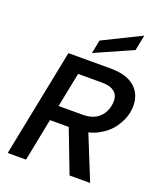

<svg xmlns="http://www.w3.org/2000/svg" viewBox="-170 -1066 986 1173"><g transform="rotate(20 323.0 -479.5)"><path d="M521 -489Q528 -524 519.5 -549Q511 -574 485.5 -587.5Q460 -601 417 -601H262L217 -376H372Q437 -376 474 -407Q511 -438 521 -489ZM437 -700Q520 -700 569 -671.5Q618 -643 635.5 -594.5Q653 -546 642 -489Q632 -439 598 -390Q564 -341 503.5 -309Q443 -277 353 -277H197L142 0H23L163 -700ZM431 -316 559 0H425L304 -316ZM562 -959 542 -858 298 -750 315 -837Z"/></g></svg>

Font: Albert Sans SemiBold
Style: Italic
Weight: 600
Italic angle: -11.25°
Designer: Andreas Rasmussen
Foundry: a.Foundry
Version: Version 1.025